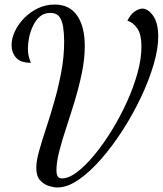

<svg xmlns="http://www.w3.org/2000/svg" viewBox="-20 -740 718 847"><path d="M233 87Q218 87 196 80.5Q174 74 157 55.5Q140 37 140 1Q140 -29 152.5 -74Q165 -119 183.5 -174.5Q202 -230 220 -293.5Q238 -357 250.5 -423.5Q263 -490 263 -557Q263 -592 258.5 -621Q254 -650 241.5 -666.5Q229 -683 202 -683Q175 -683 156.5 -667.5Q138 -652 126 -627Q114 -602 108.5 -575Q103 -548 103 -525Q103 -508 106.5 -493Q110 -478 116 -463Q71 -463 51 -485.5Q31 -508 31 -541Q31 -571 46 -602.5Q61 -634 87 -660.5Q113 -687 147.5 -703.5Q182 -720 221 -720Q287 -720 320.5 -671Q354 -622 354 -537Q354 -481 341.5 -420Q329 -359 310.5 -297.5Q292 -236 273 -179Q254 -122 241.5 -73Q229 -24 229 11Q229 27 234 37Q239 47 254 47Q283 47 319.5 19.5Q356 -8 395.5 -55.5Q435 -103 472 -163Q509 -223 539 -288.5Q569 -354 586.5 -417.5Q604 -481 604 -535Q604 -587 586.5 -613.5Q569 -640 542 -649Q556 -677 574.5 -689.5Q593 -702 608 -702Q633 -702 655.5 -670.5Q678 -639 678 -578Q678 -524 657.5 -454.5Q637 -385 601.5 -310Q566 -235 520.5 -164.5Q475 -94 425 -37Q375 20 326 53.5Q277 87 233 87Z"/></svg>

Font: Dancing Script SemiBold
Style: Regular
Weight: 600
Designer: Pablo Impallari
Foundry: Pablo Impallari
Version: Version 2.001